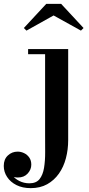

<svg xmlns="http://www.w3.org/2000/svg" viewBox="-114 -714 462 994"><path d="M45 260Q2.5 260 -28.8 244.2Q-60 228.5 -77.2 202.2Q-94.5 176 -94.5 145Q-94.5 110.5 -73.2 90.8Q-52 71 -22.5 71Q-5.5 71 10.8 78.8Q27 86.5 37.5 101.5Q48 116.5 48 138.5Q48 164 29.2 184.5Q10.5 205 -21.5 205Q-40.5 205 -56.8 196.8Q-73 188.5 -83.2 175Q-93.5 161.5 -93.5 145H-67.5Q-67.5 170 -53 190.2Q-38.5 210.5 -14.2 222.8Q10 235 38 235Q73.5 235 90.8 213.2Q108 191.5 114 155Q120 118.5 119.8 73Q119.5 27.5 119.5 -20V-433.5H31.5V-460H239V11.5Q239 60.5 227.2 105.2Q215.5 150 191 184.8Q166.5 219.5 130.2 239.8Q94 260 45 260ZM23 -555.5 9.5 -569 125.5 -694H202.5L318.5 -569L305 -555.5L163.5 -634Z"/></svg>

Font: Bodoni Moda SC 9pt SemiBold
Style: Regular
Weight: 600
Designer: Owen Earl
Foundry: indestructible type
Version: Version 2.005